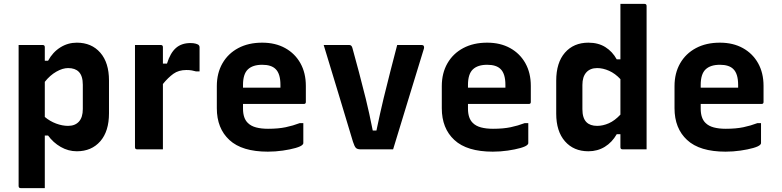

<svg xmlns="http://www.w3.org/2000/svg" viewBox="-20 -770 4030 990"><path d="M76 -538H200Q211 -538 211 -527V-457H228Q252 -501 291 -525.5Q330 -550 376 -550Q452 -550 497 -498.5Q542 -447 542 -355V-186Q542 -93 497 -41.5Q452 10 376 10Q332 10 293 -12.5Q254 -35 228 -71H211V200H87Q76 200 76 189ZM331 -419Q303 -419 270.5 -400.5Q238 -382 211 -348V-167Q237 -145 269 -133Q301 -121 331 -121Q367 -121 387 -143Q407 -165 407 -208V-333Q407 -379 386 -400Q367 -419 331 -419Z M820 0H687Q676 0 676 -11V-538H809Q820 -538 820 -527V-442H841Q858 -497 887 -522.5Q916 -548 962 -548Q978 -548 988.5 -545Q999 -542 1003 -539Q1009 -534 1009 -526V-402H990Q980 -405 968.5 -407Q957 -409 941 -409Q901 -409 874 -389.5Q847 -370 820 -337Z M1332 -550Q1400 -550 1450.5 -522Q1501 -494 1529 -444Q1557 -394 1557 -327V-244Q1557 -234 1547 -234H1233V-210Q1233 -160 1258 -136Q1274 -120 1300.5 -113Q1327 -106 1362 -106Q1415 -106 1453 -114Q1491 -122 1525 -135H1544V-32Q1544 -28 1540 -24Q1532 -15 1504 -7Q1476 1 1438 6.5Q1400 12 1361 12Q1228 12 1163 -48Q1098 -108 1098 -212V-326Q1098 -393 1127 -443.5Q1156 -494 1208.5 -522Q1261 -550 1332 -550ZM1332 -436Q1283 -436 1258 -412Q1233 -388 1233 -332V-318H1426V-332Q1426 -390 1401 -414Q1379 -436 1332 -436Z M1781 -538Q1793 -538 1797 -523Q1814 -461 1831 -397.5Q1848 -334 1866 -261Q1884 -188 1902 -97H1921Q1940 -188 1958 -263Q1976 -338 1993.5 -405Q2011 -472 2028 -538H2154Q2162 -538 2165 -533Q2168 -528 2166 -520Q2126 -390 2086.5 -260.5Q2047 -131 2007 0H1839Q1823 0 1815.5 -7Q1808 -14 1800 -39Q1766 -152 1727.5 -279.5Q1689 -407 1649 -538Z M2492 -550Q2560 -550 2610.5 -522Q2661 -494 2689 -444Q2717 -394 2717 -327V-244Q2717 -234 2707 -234H2393V-210Q2393 -160 2418 -136Q2434 -120 2460.5 -113Q2487 -106 2522 -106Q2575 -106 2613 -114Q2651 -122 2685 -135H2704V-32Q2704 -28 2700 -24Q2692 -15 2664 -7Q2636 1 2598 6.5Q2560 12 2521 12Q2388 12 2323 -48Q2258 -108 2258 -212V-326Q2258 -393 2287 -443.5Q2316 -494 2368.5 -522Q2421 -550 2492 -550ZM2492 -436Q2443 -436 2418 -412Q2393 -388 2393 -332V-318H2586V-332Q2586 -390 2561 -414Q2539 -436 2492 -436Z M3014 -550Q3065 -550 3101.5 -527Q3138 -504 3160 -464H3179V-750H3303Q3314 -750 3314 -739V0H3190Q3179 0 3179 -11V-78H3160Q3136 -36 3098.5 -13Q3061 10 3014 10Q2938 10 2893 -41.5Q2848 -93 2848 -184V-354Q2848 -447 2893 -498.5Q2938 -550 3014 -550ZM3004 -140Q3023 -121 3059 -121Q3089 -121 3119.5 -134.5Q3150 -148 3179 -179V-362Q3152 -391 3120.5 -405Q3089 -419 3059 -419Q3023 -419 3003 -396.5Q2983 -374 2983 -332V-207Q2983 -161 3004 -140Z M3692 -550Q3760 -550 3810.5 -522Q3861 -494 3889 -444Q3917 -394 3917 -327V-244Q3917 -234 3907 -234H3593V-210Q3593 -160 3618 -136Q3634 -120 3660.5 -113Q3687 -106 3722 -106Q3775 -106 3813 -114Q3851 -122 3885 -135H3904V-32Q3904 -28 3900 -24Q3892 -15 3864 -7Q3836 1 3798 6.5Q3760 12 3721 12Q3588 12 3523 -48Q3458 -108 3458 -212V-326Q3458 -393 3487 -443.5Q3516 -494 3568.5 -522Q3621 -550 3692 -550ZM3692 -436Q3643 -436 3618 -412Q3593 -388 3593 -332V-318H3786V-332Q3786 -390 3761 -414Q3739 -436 3692 -436Z"/></svg>

Font: Recursive Sn Lnr St
Style: Bold
Weight: 700
Version: Version 1.079;hotconv 1.0.112;makeotfexe 2.5.65598; ttfautoh